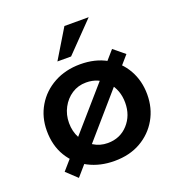

<svg xmlns="http://www.w3.org/2000/svg" viewBox="-119 -710 764 832"><g transform="rotate(-20 262.5 -294.0)"><path d="M481 -408 104 26 55 -20 430 -450ZM43 -213Q43 -276 73 -326.5Q103 -377 156 -406Q209 -435 277 -435Q346 -435 397.5 -406Q449 -377 477.5 -326.5Q506 -276 506 -213Q506 -150 477 -99.5Q448 -49 396.5 -19.5Q345 10 275 10Q209 10 156.5 -17Q104 -44 73.5 -94.5Q43 -145 43 -213ZM145 -212Q145 -173 162 -141.5Q179 -110 208.5 -91.5Q238 -73 274 -73Q331 -73 367.5 -113Q404 -153 404 -212Q404 -271 367.5 -311.5Q331 -352 274 -352Q237 -352 208 -333Q179 -314 162 -282Q145 -250 145 -212ZM382 -614 252 -480H189L270 -614Z"/></g></svg>

Font: Reem Kufi Fun
Style: Regular
Weight: 400
Designer: Khaled Hosny
Version: Version 1.005